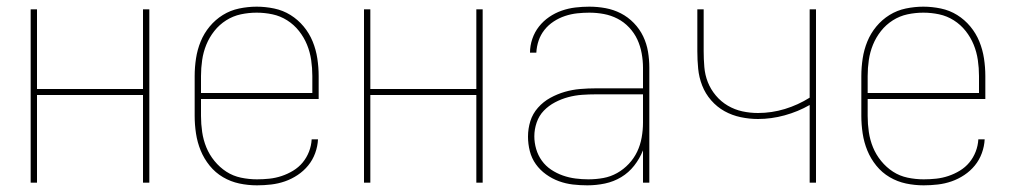

<svg xmlns="http://www.w3.org/2000/svg" viewBox="-20 -548 3040 576"><path d="M72 0V-520H91V-281H409V-520H428V0H409V-263H91V0Z M751 8Q724 8 698 2.5Q672 -3 649 -16.5Q626 -30 609 -51Q592 -72 582 -96.5Q572 -121 568 -147.5Q564 -174 564 -200V-320Q564 -346 568 -372.5Q572 -399 582 -423.5Q592 -448 609 -468.5Q626 -489 648.5 -503Q671 -517 697.5 -522.5Q724 -528 750 -528Q776 -528 802.5 -522.5Q829 -517 851.5 -503Q874 -489 891 -468.5Q908 -448 918 -423.5Q928 -399 932 -372.5Q936 -346 936 -320V-251H583V-200Q583 -176 586.5 -152Q590 -128 599 -106Q608 -84 623.5 -65Q639 -46 659 -33Q679 -20 703 -15Q727 -10 751 -10Q770 -10 788.5 -12Q807 -14 825 -20Q843 -26 859.5 -36Q876 -46 888 -60.5Q900 -75 907 -93Q914 -111 915 -130H934Q933 -109 925.5 -88.5Q918 -68 904.5 -51.5Q891 -35 873 -23Q855 -11 835 -4Q815 3 793.5 5.5Q772 8 751 8ZM583 -269H917V-320Q917 -344 913.5 -368Q910 -392 901 -414Q892 -436 877 -455Q862 -474 841.5 -487Q821 -500 797.5 -505Q774 -510 750 -510Q726 -510 702.5 -505Q679 -500 658.5 -487Q638 -474 623 -455Q608 -436 599 -414Q590 -392 586.5 -368Q583 -344 583 -320Z M1072 0V-520H1091V-281H1409V-520H1428V0H1409V-263H1091V0Z M1742 8Q1720 8 1698.5 5.5Q1677 3 1656.5 -4.5Q1636 -12 1618 -25Q1600 -38 1587.5 -55.5Q1575 -73 1569.5 -94.5Q1564 -116 1564 -138Q1564 -162 1571 -184.5Q1578 -207 1594 -225Q1610 -243 1631 -254.5Q1652 -266 1674.5 -272.5Q1697 -279 1720.5 -281Q1744 -283 1768 -283H1909V-345Q1909 -366 1905 -388Q1901 -410 1892 -429.5Q1883 -449 1867.5 -465.5Q1852 -482 1832.5 -492Q1813 -502 1791.5 -506Q1770 -510 1748 -510Q1730 -510 1711.5 -508Q1693 -506 1675 -500Q1657 -494 1641 -483.5Q1625 -473 1613.5 -458.5Q1602 -444 1596 -426.5Q1590 -409 1589 -390H1570Q1570 -411 1577 -431.5Q1584 -452 1597 -468.5Q1610 -485 1627.5 -497Q1645 -509 1665 -516Q1685 -523 1706 -525.5Q1727 -528 1748 -528Q1773 -528 1797 -523.5Q1821 -519 1842.5 -508Q1864 -497 1881.5 -479Q1899 -461 1909.5 -439Q1920 -417 1924 -393Q1928 -369 1928 -345V0H1909V-97Q1899 -72 1882.5 -51Q1866 -30 1843.5 -16.5Q1821 -3 1795 2.5Q1769 8 1742 8ZM1745 -10Q1768 -10 1790 -14Q1812 -18 1831.5 -29Q1851 -40 1866.5 -56.5Q1882 -73 1891.5 -93Q1901 -113 1905 -135.5Q1909 -158 1909 -180V-265H1768Q1747 -265 1726 -263.5Q1705 -262 1684.5 -256.5Q1664 -251 1645 -241Q1626 -231 1611.5 -216Q1597 -201 1590 -180.5Q1583 -160 1583 -139Q1583 -120 1588.5 -101Q1594 -82 1605.5 -66Q1617 -50 1633.5 -39Q1650 -28 1668.5 -21.5Q1687 -15 1706.5 -12.5Q1726 -10 1745 -10Z M2409 0V-233Q2374 -213 2334 -202Q2294 -191 2254 -191Q2228 -191 2202 -196.5Q2176 -202 2153.5 -214.5Q2131 -227 2113.5 -247Q2096 -267 2086.5 -291.5Q2077 -316 2074.5 -342Q2072 -368 2072 -394V-520H2091V-394Q2091 -371 2093 -347Q2095 -323 2103.5 -301.5Q2112 -280 2127.5 -261.5Q2143 -243 2163.5 -231Q2184 -219 2207 -214Q2230 -209 2254 -209Q2295 -209 2334.5 -221Q2374 -233 2409 -255V-520H2428V0Z M2751 8Q2724 8 2698 2.5Q2672 -3 2649 -16.5Q2626 -30 2609 -51Q2592 -72 2582 -96.5Q2572 -121 2568 -147.5Q2564 -174 2564 -200V-320Q2564 -346 2568 -372.5Q2572 -399 2582 -423.5Q2592 -448 2609 -468.5Q2626 -489 2648.5 -503Q2671 -517 2697.5 -522.5Q2724 -528 2750 -528Q2776 -528 2802.5 -522.5Q2829 -517 2851.5 -503Q2874 -489 2891 -468.5Q2908 -448 2918 -423.5Q2928 -399 2932 -372.5Q2936 -346 2936 -320V-251H2583V-200Q2583 -176 2586.5 -152Q2590 -128 2599 -106Q2608 -84 2623.5 -65Q2639 -46 2659 -33Q2679 -20 2703 -15Q2727 -10 2751 -10Q2770 -10 2788.5 -12Q2807 -14 2825 -20Q2843 -26 2859.5 -36Q2876 -46 2888 -60.5Q2900 -75 2907 -93Q2914 -111 2915 -130H2934Q2933 -109 2925.5 -88.5Q2918 -68 2904.5 -51.5Q2891 -35 2873 -23Q2855 -11 2835 -4Q2815 3 2793.5 5.5Q2772 8 2751 8ZM2583 -269H2917V-320Q2917 -344 2913.5 -368Q2910 -392 2901 -414Q2892 -436 2877 -455Q2862 -474 2841.5 -487Q2821 -500 2797.5 -505Q2774 -510 2750 -510Q2726 -510 2702.5 -505Q2679 -500 2658.5 -487Q2638 -474 2623 -455Q2608 -436 2599 -414Q2590 -392 2586.5 -368Q2583 -344 2583 -320Z"/></svg>

Font: Iosevka Term Curly Thin
Style: Regular
Weight: 100
Designer: Belleve Invis
Foundry: Belleve Invis
Version: Version 32.3.0